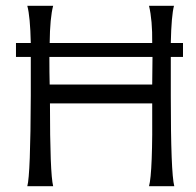

<svg xmlns="http://www.w3.org/2000/svg" viewBox="-20 -641 675 661"><path d="M610 -493V-445H568V-310Q568 -46 580 0H493Q506 -46 504 -285H152Q152 -44 163 0H74Q85 -39 86 -312V-445H35V-493H86Q84 -584 74 -621H163Q152 -580 151 -493H504Q505 -571 493 -621H579Q570 -587 568 -493ZM505 -445H150Q150 -387 151 -350H504Q505 -401 505 -445Z"/></svg>

Font: GFS Neohellenic Rg
Style: Regular
Weight: 400
Designer: Takis Katsoulidis and George D. Matthiopoulos
Foundry: Takis Katsoulidis and George D. Matthiopoulos
Version: Version 1.0